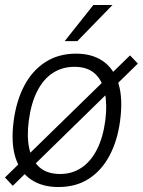

<svg xmlns="http://www.w3.org/2000/svg" viewBox="-35 -743 575 773"><path d="M16.5 5 -15 -28.5 488.5 -520 520 -487ZM200 10Q135 10 90.5 -19.8Q46 -49.5 27.2 -108.8Q8.5 -168 20 -256.5Q31 -338 63.2 -398.8Q95.5 -459.5 148 -493.2Q200.5 -527 271.5 -527Q336 -527 379.8 -496.8Q423.5 -466.5 442 -406.5Q460.5 -346.5 448.5 -256.5Q438 -177 406.2 -117Q374.5 -57 323 -23.5Q271.5 10 200 10ZM207.5 -42.5Q254.5 -42.5 292 -67Q329.5 -91.5 354.5 -139.5Q379.5 -187.5 389 -258Q397 -321 387.2 -369.8Q377.5 -418.5 347.5 -446.2Q317.5 -474 264.5 -474Q216.5 -474 178.5 -449.8Q140.5 -425.5 115.5 -377.2Q90.5 -329 81 -258Q72.5 -195 82.5 -146.5Q92.5 -98 123.2 -70.2Q154 -42.5 207.5 -42.5ZM225.5 -577.5 341 -723H418L276.5 -577.5Z"/></svg>

Font: Public Sans Thin ExtraLight
Style: Italic
Weight: 250
Italic angle: -8°
Version: Version 2.001